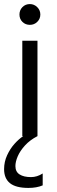

<svg xmlns="http://www.w3.org/2000/svg" viewBox="-32 -675 284 952"><path d="M78.6 -473.1H153.8V0H78.6ZM64.5 -603Q64.5 -624.5 79.1 -639.6Q93.8 -654.8 116.2 -654.8Q137.2 -654.8 152.6 -639.6Q168 -624.5 168 -603Q168 -581.5 152.8 -566.7Q137.7 -551.8 116.2 -551.8Q94.2 -551.8 79.3 -566.4Q64.5 -581.1 64.5 -603ZM-11.7 163.6Q-11.7 127.4 3.2 95Q18.1 62.5 39.8 38.3Q61.5 14.2 83 0H153.8Q116.7 19 92 46.1Q67.4 73.2 55.9 100.1Q44.4 127 44.4 148.4Q44.4 176.8 65.2 189.9Q85.9 203.1 121.6 203.1Q151.9 203.1 179.7 185.1V244.1Q149.9 256.8 108.9 256.8Q46.9 256.8 17.6 233.4Q-11.7 210 -11.7 163.6Z"/></svg>

Font: Glacial Indifference
Style: Regular
Weight: 400
Designer: Alfredo Marco Pradil
Foundry: Alfredo Marco Pradil
Version: Version 1.312